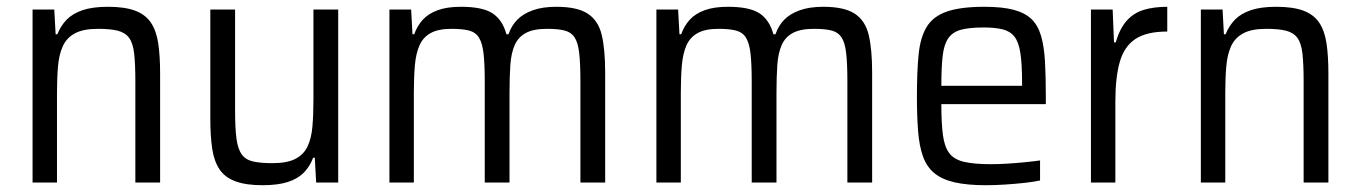

<svg xmlns="http://www.w3.org/2000/svg" viewBox="-20 -538 4010 566"><path d="M76 0V-510H140L144 -437H149Q159 -462 176.5 -480Q194 -498 223.5 -508Q253 -518 298 -518Q348 -518 378.5 -506.5Q409 -495 425 -471Q441 -447 446.5 -410Q452 -373 452 -321V0H379V-297Q379 -349 375.5 -380Q372 -411 360.5 -426.5Q349 -442 327 -447.5Q305 -453 269 -453Q225 -453 200.5 -439.5Q176 -426 165 -401.5Q154 -377 151 -342.5Q148 -308 148 -264V0Z M754 8Q705 8 674 -3.5Q643 -15 627 -39Q611 -63 605.5 -100Q600 -137 600 -189V-510H673V-213Q673 -161 677 -130Q681 -99 692.5 -83Q704 -67 726 -62Q748 -57 783 -57Q826 -57 850.5 -69.5Q875 -82 886.5 -106Q898 -130 901 -165Q904 -200 904 -246V-510H977V0H912L908 -73H903Q894 -48 876 -29.5Q858 -11 828.5 -1.5Q799 8 754 8Z M1128 0V-510H1192L1196 -437H1201Q1210 -462 1226.5 -480Q1243 -498 1270.5 -508Q1298 -518 1339 -518Q1402 -518 1431.5 -499Q1461 -480 1473 -437H1479Q1488 -463 1505.5 -480.5Q1523 -498 1551.5 -508Q1580 -518 1620 -518Q1682 -518 1713 -497.5Q1744 -477 1754 -434.5Q1764 -392 1764 -324V0H1691V-297Q1691 -350 1687.5 -381Q1684 -412 1674 -427.5Q1664 -443 1644.5 -448Q1625 -453 1593 -453Q1553 -453 1530.5 -441Q1508 -429 1497.5 -405.5Q1487 -382 1484.5 -347Q1482 -312 1482 -264V0H1409V-297Q1409 -349 1405.5 -380Q1402 -411 1392 -427Q1382 -443 1362.5 -448Q1343 -453 1311 -453Q1272 -453 1249.5 -440.5Q1227 -428 1216.5 -404Q1206 -380 1203 -345Q1200 -310 1200 -264V0Z M1915 0V-510H1979L1983 -437H1988Q1997 -462 2013.5 -480Q2030 -498 2057.5 -508Q2085 -518 2126 -518Q2189 -518 2218.5 -499Q2248 -480 2260 -437H2266Q2275 -463 2292.5 -480.5Q2310 -498 2338.5 -508Q2367 -518 2407 -518Q2469 -518 2500 -497.5Q2531 -477 2541 -434.5Q2551 -392 2551 -324V0H2478V-297Q2478 -350 2474.5 -381Q2471 -412 2461 -427.5Q2451 -443 2431.5 -448Q2412 -453 2380 -453Q2340 -453 2317.5 -441Q2295 -429 2284.5 -405.5Q2274 -382 2271.5 -347Q2269 -312 2269 -264V0H2196V-297Q2196 -349 2192.5 -380Q2189 -411 2179 -427Q2169 -443 2149.5 -448Q2130 -453 2098 -453Q2059 -453 2036.5 -440.5Q2014 -428 2003.5 -404Q1993 -380 1990 -345Q1987 -310 1987 -264V0Z M2886 8Q2831 8 2794 -0.5Q2757 -9 2734.5 -27.5Q2712 -46 2701 -76.5Q2690 -107 2686.5 -151Q2683 -195 2683 -254Q2683 -327 2688 -377.5Q2693 -428 2712 -459Q2731 -490 2771.5 -504Q2812 -518 2882 -518Q2935 -518 2968.5 -509Q3002 -500 3021 -481.5Q3040 -463 3049 -432Q3058 -401 3060.5 -357Q3063 -313 3063 -255V-231H2755Q2755 -176 2759.5 -141Q2764 -106 2778 -87Q2792 -68 2821.5 -61Q2851 -54 2901 -54Q2923 -54 2948 -55.5Q2973 -57 2998.5 -59.5Q3024 -62 3046 -65V-6Q3028 -2 3001 1Q2974 4 2944 6Q2914 8 2886 8ZM2993 -266V-294Q2993 -349 2988 -381.5Q2983 -414 2970.5 -430Q2958 -446 2935.5 -451.5Q2913 -457 2880 -457Q2838 -457 2813.5 -450.5Q2789 -444 2776 -426Q2763 -408 2759 -374Q2755 -340 2755 -285H3012Z M3196 0V-510H3260L3264 -413H3269Q3281 -454 3301.5 -477Q3322 -500 3352 -509Q3382 -518 3421 -518V-445Q3360 -445 3327 -423Q3294 -401 3281 -355.5Q3268 -310 3268 -239V0Z M3520 0V-510H3584L3588 -437H3593Q3603 -462 3620.5 -480Q3638 -498 3667.5 -508Q3697 -518 3742 -518Q3792 -518 3822.5 -506.5Q3853 -495 3869 -471Q3885 -447 3890.5 -410Q3896 -373 3896 -321V0H3823V-297Q3823 -349 3819.5 -380Q3816 -411 3804.5 -426.5Q3793 -442 3771 -447.5Q3749 -453 3713 -453Q3669 -453 3644.5 -439.5Q3620 -426 3609 -401.5Q3598 -377 3595 -342.5Q3592 -308 3592 -264V0Z"/></svg>

Font: Saira SemiCondensed
Style: Regular
Weight: 400
Width: 4
Designer: Hector Gatti with collaboration of the Omnibus-Type team
Foundry: Omnibus-Type
Version: Version 1.101